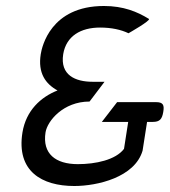

<svg xmlns="http://www.w3.org/2000/svg" viewBox="-20 -610 566 641"><path d="M55 -168C34 -38 120 11 228 11C305 11 430 -18 456 -107L471 -203H490C513 -203 521 -212 525 -236C529 -259 525 -269 501 -269H371L320 -203H408L394 -113C366 -76 299 -62 240 -62C165 -62 121 -97 132 -168C138 -206 191 -271 279 -271L329 -337H289C232 -337 180 -359 191 -429C201 -490 250 -518 314 -518C352 -518 384 -511 409 -499C409 -499 485 -542 477 -547C438 -571 392 -590 327 -590C149 -590 120 -454 116 -429C106 -366 132 -330 172 -308C116 -286 67 -241 55 -168Z"/></svg>

Font: Charger Sport
Style: Obl
Weight: 400
Designer: Jasper
Foundry: Cannot Into Space Fonts
Version: Version 1.1